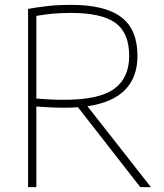

<svg xmlns="http://www.w3.org/2000/svg" viewBox="-20 -767 673 787"><path d="M95 0V-730.5Q133 -737.5 175 -742.2Q217 -747 272.5 -747Q411 -747 477.2 -696.5Q543.5 -646 543.5 -538.5Q543.5 -361.5 338.5 -331.5L598.5 0H555L299.5 -327.5Q274 -325.5 245.5 -325.5Q209.5 -325.5 183.2 -327Q157 -328.5 129 -330.5V0ZM244.5 -358Q385.5 -358 447.5 -402.5Q509.5 -447 509.5 -537.5Q509.5 -632 453.5 -673Q397.5 -714 270.5 -714Q226 -714 194 -710.8Q162 -707.5 129 -702V-363Q162 -360.5 185.8 -359.2Q209.5 -358 244.5 -358Z"/></svg>

Font: Encode Sans Th
Style: Regular
Weight: 100
Designer: Multiple Designers
Foundry: Impallari Type
Version: Version 3.002; ttfautohint (v1.8.3) -l 8 -r 50 -G 200 -x 14 